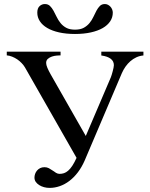

<svg xmlns="http://www.w3.org/2000/svg" viewBox="-20 -919 748 955"><path d="M693.4 -643.1Q674.8 -641.6 658.4 -634Q642.1 -626.5 628.4 -614.5Q614.7 -602.5 604 -587.2Q593.3 -571.8 585.9 -554.7L401.4 -121.1Q386.7 -87.4 367.4 -62Q348.1 -36.6 325.4 -19.3Q302.7 -2 277.6 6.8Q252.4 15.6 227.1 15.6Q212.4 15.6 199 12Q185.5 8.3 174.8 1.5Q164.1 -5.4 157.7 -14.6Q151.4 -23.9 151.4 -35.6Q151.4 -44.4 154.5 -53.7Q157.7 -63 164.1 -70.6Q170.4 -78.1 179.7 -82.8Q189 -87.4 201.2 -87.4Q213.4 -87.4 223.1 -82.3Q232.9 -77.1 241.7 -70.8Q250.5 -64.5 258.8 -59.3Q267.1 -54.2 276.4 -54.2Q287.6 -54.2 298.1 -57.6Q308.6 -61 318.8 -69.8Q329.1 -78.6 339.4 -94Q349.6 -109.4 360.8 -133.8L104 -584Q97.7 -594.7 87.6 -605.2Q77.6 -615.7 65.7 -623.8Q53.7 -631.8 40.3 -637.2Q26.9 -642.6 13.7 -643.6V-662.1H281.2V-643.6Q274.4 -643.6 262.2 -642.6Q250 -641.6 238.3 -637.7Q226.6 -633.8 218 -626.2Q209.5 -618.7 209.5 -606Q209.5 -596.2 215.8 -581.3Q222.2 -566.4 231.9 -549.3L406.7 -242.7L531.2 -534.2Q533.2 -538.6 535.6 -546.9Q538.1 -555.2 540.5 -564.2Q543 -573.2 544.7 -581.8Q546.4 -590.3 546.4 -594.7Q546.4 -634.3 483.9 -643.1V-662.1H693.4ZM541 -856Q541 -832.5 528.1 -813Q515.1 -793.5 491 -779.5Q466.8 -765.6 431.9 -757.8Q397 -750 353 -750Q309.1 -750 274.2 -757.8Q239.3 -765.6 215.1 -779.8Q190.9 -793.9 178.2 -813.5Q165.5 -833 165.5 -856Q165.5 -877.9 176.8 -888.4Q188 -898.9 203.1 -898.9Q218.8 -898.9 228.5 -889.4Q238.3 -879.9 246.1 -865.7Q253.9 -851.6 261.7 -835.2Q269.5 -818.8 280.8 -804.7Q292 -790.5 309.1 -781Q326.2 -771.5 353 -771.5Q379.9 -771.5 397 -781Q414.1 -790.5 425.5 -804.7Q437 -818.8 444.6 -835.2Q452.1 -851.6 459.7 -865.7Q467.3 -879.9 476.8 -889.4Q486.3 -898.9 501.5 -898.9Q509.8 -898.9 516.8 -895.3Q523.9 -891.6 529.3 -885.7Q534.7 -879.9 537.8 -872.1Q541 -864.3 541 -856Z"/></svg>

Font: Doulos SIL CyrE
Style: Regular
Weight: 400
Designer: Walt Agee, Victor Gaultney, Peter Martin, Debbi Hosken, Becca Hirsbrunner
Foundry: SIL International
Version: Version 5.000